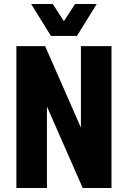

<svg xmlns="http://www.w3.org/2000/svg" viewBox="-20 -941 640 961"><path d="M62 0V-710H206L385 -302V-710H538V0H394L215 -408V0ZM136 -921H244L300 -835L356 -921H464L365 -761H235Z"/></svg>

Font: Geist Mono ExtraBold
Style: Regular
Weight: 800
Monospace: yes
Designer: Basement.studio, Andrés Briganti, Mateo Zaragoza
Foundry: Basement.studio, Vercel, Andrés Briganti, Guido Ferreyra, Mateo Zaragoza
Version: Version 1.500; ttfautohint (v1.8.4.7-5d5b)